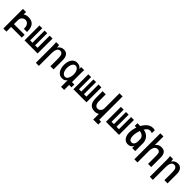

<svg xmlns="http://www.w3.org/2000/svg" viewBox="498 -2794 5003 5003"><g transform="rotate(45 3000.0 -292.0)"><path d="M48.5 -550H163.5V-460.5Q195 -483 227 -492.8Q259 -502.5 303.5 -502.5Q429 -502.5 488.2 -432.5Q547.5 -362.5 547.5 -224.5V-200H432V-229Q432 -279 414.8 -317.2Q397.5 -355.5 367.5 -376.2Q337.5 -397 299.5 -397Q262.5 -397 231.5 -378.8Q200.5 -360.5 182 -328.5Q163.5 -296.5 163.5 -256.5L162.5 -105H556V0H162.5V171.5H48.5Z M1140 0H658V-550H761V-103.5H847V-550H944V-103.5H1034V-550H1140Z M1273.5 -529Q1272.5 -536 1271.5 -550H1381L1390 -466Q1446.5 -559 1556 -559Q1638.5 -559 1682.8 -501.8Q1727 -444.5 1727 -341.5V0H1611V-301.5Q1611 -468 1508.5 -468Q1446.5 -468 1419.2 -409.5Q1392 -351 1392 -269V205.5H1279.5V-419Q1279.5 -446 1277.8 -474Q1276 -502 1273.5 -529Z M2042.5 10Q1978.5 10 1931.2 -28.2Q1884 -66.5 1858.8 -131.5Q1833.5 -196.5 1833.5 -275Q1833.5 -356 1857.5 -420.8Q1881.5 -485.5 1927.8 -522.8Q1974 -560 2038 -560Q2093.5 -560 2131.8 -541.5Q2170 -523 2191 -482.5L2194 -551.5H2304.5Q2304 -546 2304 -536Q2300.5 -474 2300.5 -439.5V-105H2388V0H2300.5V183H2186.5V-62.5Q2161 -22.5 2127.8 -6.2Q2094.5 10 2042.5 10ZM2192 -275Q2192 -333.5 2176.2 -379.5Q2160.5 -425.5 2131.8 -451.2Q2103 -477 2065.5 -477Q2029 -477 2001.8 -450Q1974.5 -423 1960.2 -377Q1946 -331 1946 -275Q1946 -219 1961.2 -173Q1976.5 -127 2005.5 -99.8Q2034.5 -72.5 2074 -72.5Q2113 -72.5 2139.5 -103.5Q2166 -134.5 2179 -181.2Q2192 -228 2192 -275Z M2940 0H2458V-550H2561V-103.5H2647V-550H2744V-103.5H2834V-550H2940Z M3258.5 20Q3144.5 20 3088.8 -48Q3033 -116 3033 -260V-502.5H3148.5V-254.5Q3148.5 -175.5 3177.8 -130.8Q3207 -86 3260.5 -86Q3294 -86 3321.8 -103.5Q3349.5 -121 3365.8 -152.2Q3382 -183.5 3382 -223.5V-774.5H3497.5V87.5H3566.5V193H3382V-15Q3352.5 3.5 3324.2 11.8Q3296 20 3258.5 20Z M4140 0H3658V-550H3761V-103.5H3847V-550H3944V-103.5H4034V-550H4140Z M4282 -231.5Q4282 -279.5 4292.5 -337Q4303 -394.5 4323.5 -454.5H4264V-554H4368Q4421.5 -649.5 4489 -702Q4556.5 -754.5 4643.5 -754.5Q4686 -754.5 4713 -744V-634.5Q4676 -652.5 4638 -652.5Q4593.5 -652.5 4561.2 -627Q4529 -601.5 4497 -549Q4566 -543.5 4620.8 -506.5Q4675.5 -469.5 4706 -412Q4736.5 -354.5 4736.5 -290.5V0H4624.5V-88Q4609 -38 4569 -11.8Q4529 14.5 4474.5 14.5Q4414.5 14.5 4371 -17.2Q4327.5 -49 4304.8 -104.8Q4282 -160.5 4282 -231.5ZM4609.5 -239.5V-308.5Q4609.5 -341.5 4591.2 -373.5Q4573 -405.5 4537 -427.5Q4501 -449.5 4451 -453Q4431 -397.5 4420.5 -342.8Q4410 -288 4410 -241Q4410 -175.5 4432.8 -133.2Q4455.5 -91 4508 -91Q4557.5 -91 4583.5 -131Q4609.5 -171 4609.5 -239.5Z M4872 -790H4987.5V-472.5Q5019 -516.5 5059 -537Q5099 -557.5 5148 -557.5Q5243.5 -557.5 5284.5 -503.5Q5325.5 -449.5 5325.5 -345.5V0H5209.5V-294Q5209.5 -348.5 5202.2 -381.8Q5195 -415 5174 -432.8Q5153 -450.5 5113 -450.5Q5051 -450.5 5019.2 -394.2Q4987.5 -338 4987.5 -244.5V168H4872Z M5473.5 -529Q5472.5 -536 5471.5 -550H5581L5590 -466Q5646.5 -559 5756 -559Q5838.5 -559 5882.8 -501.8Q5927 -444.5 5927 -341.5V0H5811V-301.5Q5811 -468 5708.5 -468Q5646.5 -468 5619.2 -409.5Q5592 -351 5592 -269V205.5H5479.5V-419Q5479.5 -446 5477.8 -474Q5476 -502 5473.5 -529Z"/></g></svg>

Font: JuliaMono SemiBold
Style: Regular
Weight: 600
Monospace: yes
Designer: cormullion
Foundry: corm
Version: Version 0.055; ttfautohint (v1.8.4)